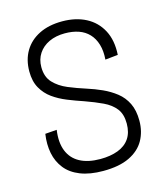

<svg xmlns="http://www.w3.org/2000/svg" viewBox="-104 -753 733 845"><g transform="rotate(-15 262.5 -330.5)"><path d="M263 11Q202 11 159 -6Q116 -23 91.5 -54Q67 -85 59 -125.5Q51 -166 58 -213L111 -217Q103 -161 118.5 -122Q134 -83 171 -63Q208 -43 264 -43Q310 -43 344.5 -56Q379 -69 397.5 -96Q416 -123 416 -164Q416 -207 396 -232.5Q376 -258 341 -274.5Q306 -291 261 -307Q225 -319 189 -333.5Q153 -348 124.5 -368.5Q96 -389 78.5 -420Q61 -451 61 -496Q61 -549 84.5 -588.5Q108 -628 152 -650Q196 -672 257 -672Q319 -672 365 -648Q411 -624 435.5 -578Q460 -532 456 -466L398 -460Q401 -499 392 -529Q383 -559 364 -579Q345 -599 317.5 -608.5Q290 -618 255 -618Q214 -618 183 -603.5Q152 -589 134.5 -562.5Q117 -536 117 -501Q117 -456 142 -429.5Q167 -403 205.5 -387Q244 -371 285 -358Q320 -347 353 -332Q386 -317 413.5 -295.5Q441 -274 457 -241.5Q473 -209 473 -162Q473 -112 451 -73Q429 -34 382.5 -11.5Q336 11 263 11Z"/></g></svg>

Font: Bricolage Grotesque SemiCondensed ExtraLight
Style: Regular
Weight: 250
Width: 4
Designer: Mathieu Triay
Foundry: Atelier Triay
Version: Version 1.000;gftools[0.9.30]